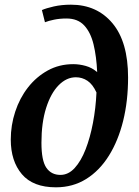

<svg xmlns="http://www.w3.org/2000/svg" viewBox="-20 -790 594 820"><path d="M219 10Q121 10 73.5 -46Q26 -102 26 -194Q26 -255 45 -313Q64 -371 99.5 -416.5Q135 -462 184 -489Q233 -516 293 -516Q319 -516 346 -508.5Q373 -501 395 -482Q392 -549 379.5 -600.5Q367 -652 339.5 -681.5Q312 -711 264 -711Q235 -711 211 -706Q187 -701 172 -695L159 -747Q177 -755 210 -762.5Q243 -770 283 -770Q394 -770 460.5 -690.5Q527 -611 527 -459Q527 -359 506 -274Q485 -189 445 -125Q405 -61 348 -25.5Q291 10 219 10ZM238 -43Q272 -43 299 -72.5Q326 -102 345.5 -152Q365 -202 377 -265Q389 -328 392 -395Q376 -430 353.5 -445Q331 -460 304 -460Q264 -460 230.5 -426Q197 -392 177 -329Q157 -266 157 -180Q157 -104 178 -73.5Q199 -43 238 -43Z"/></svg>

Font: Noto Serif SemiCondensed SemiBold
Style: Italic
Weight: 600
Width: 4
Italic angle: -12°
Designer: Monotype Design Team
Foundry: Monotype Imaging Inc.
Version: Version 2.014; ttfautohint (v1.8.4.7-5d5b)